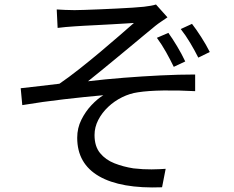

<svg xmlns="http://www.w3.org/2000/svg" viewBox="-20 -789 1040 853"><path d="M232 -747Q250 -746 269 -745Q288 -744 311 -744Q325 -744 354.5 -745Q384 -746 421.5 -747.5Q459 -749 498 -751Q537 -753 569.5 -755Q602 -757 619 -759Q636 -761 650 -763.5Q664 -766 673 -769L724 -712Q714 -705 697.5 -694Q681 -683 670 -674Q648 -656 618.5 -631.5Q589 -607 556 -579.5Q523 -552 489.5 -524.5Q456 -497 425.5 -472Q395 -447 371 -428Q447 -437 529.5 -443.5Q612 -450 693.5 -454Q775 -458 847 -458V-384Q774 -388 706 -387Q638 -386 593 -379Q557 -374 522.5 -357Q488 -340 460.5 -314Q433 -288 416.5 -256Q400 -224 400 -189Q400 -139 424.5 -109Q449 -79 488.5 -63.5Q528 -48 573 -41Q617 -36 653.5 -36.5Q690 -37 716 -39L700 43Q517 50 420 -6Q323 -62 323 -177Q323 -220 341.5 -257Q360 -294 386.5 -322Q413 -350 439 -366Q360 -359 264.5 -348Q169 -337 79 -322L72 -397Q112 -401 159.5 -407Q207 -413 244 -417Q285 -445 332.5 -482.5Q380 -520 426.5 -559Q473 -598 512 -632Q551 -666 575 -687Q562 -686 535.5 -684.5Q509 -683 476 -681Q443 -679 410.5 -677.5Q378 -676 352 -674.5Q326 -673 312 -672Q293 -671 272.5 -669Q252 -667 236 -665ZM728 -643Q746 -618 766.5 -584Q787 -550 803 -516L752 -492Q736 -525 717.5 -558Q699 -591 677 -621ZM833 -683Q851 -660 873.5 -625Q896 -590 912 -558L861 -533Q845 -565 825 -598.5Q805 -632 783 -660Z"/></svg>

Font: Farlight84_Sys_V01
Style: Regular
Weight: 400
Designer: Ryoko NISHIZUKA  (kana, bopomofo & ideographs); Paul D. Hunt (Latin, Greek & Cyrillic); Sandoll Communications , Soo-you
Foundry: Adobe
Version: Version 2.004;October 29, 2024;FontCreator 14.0.0.2814 64-bi